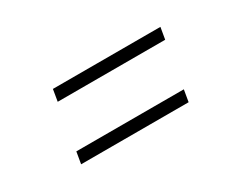

<svg xmlns="http://www.w3.org/2000/svg" viewBox="-45 -571 717 574"><g transform="rotate(-30 314.0 -284.5)"><path d="M143.6 -362.3 150.4 -402.8H521.5L514.6 -362.3ZM110.8 -165.5 117.7 -206.1H488.8L481.9 -165.5Z"/></g></svg>

Font: Inter Tight ExtraLight
Style: Italic
Weight: 250
Italic angle: -9.39999°
Designer: Rasmus Andersson
Foundry: rsms
Version: Version 3.004